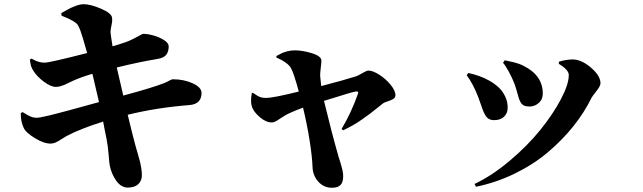

<svg xmlns="http://www.w3.org/2000/svg" viewBox="-20 -827 3040 908"><path d="M532.2 -507.8 563 -375Q698.7 -411.6 753.9 -433.1Q763.2 -436.5 772.9 -441.7Q782.7 -446.8 788.3 -449.5Q793.9 -452.1 797.9 -452.1Q849.1 -452.1 891.1 -433.1Q933.1 -414.1 933.1 -387.2Q933.1 -335 876 -330.1Q720.2 -317.9 584 -284.2Q604 -200.2 620.1 -140.1Q624 -126.5 632.1 -98.1Q640.1 -69.8 642.8 -59.6Q645.5 -49.3 648.2 -31.7Q650.9 -14.2 650.9 2Q650.9 27.3 634.3 43.5Q617.7 59.6 585 60.1Q553.7 60.5 530.5 28.8Q507.3 -2.9 499 -44.9Q497.1 -52.2 493.7 -95.5Q490.2 -138.7 483.9 -169.9Q481.4 -182.1 475.8 -209.7Q470.2 -237.3 467.8 -252Q358.9 -217.8 293.9 -183.1Q285.2 -178.2 269.3 -168Q253.4 -157.7 242.9 -153.1Q232.4 -148.4 220.2 -147.9Q188 -147.5 146.5 -172.9Q105 -198.2 94.2 -217.8Q78.1 -247.6 78.1 -292L86.9 -296.9Q111.3 -281.2 125.2 -275.6Q139.2 -270 154.8 -270Q159.2 -270 168 -271.5Q176.8 -272.9 189.9 -275.9Q203.1 -278.8 216.8 -282Q230.5 -285.2 250.5 -290.5Q270.5 -295.9 286.4 -300Q302.2 -304.2 326.7 -310.8Q351.1 -317.4 366.7 -321.8Q382.3 -326.2 408.4 -333.3Q434.6 -340.3 448.2 -344.2Q425.3 -440.4 417 -478Q364.3 -462.4 327.1 -445.8Q321.3 -443.4 305.9 -435.8Q290.5 -428.2 283.7 -425.3Q276.9 -422.4 265.4 -419.2Q253.9 -416 244.1 -416Q220.7 -416 187.5 -440.7Q154.3 -465.3 137.2 -493.2Q135.3 -496.1 133.8 -498.8Q132.3 -501.5 131.1 -504.4Q129.9 -507.3 128.9 -509.3Q127.9 -511.2 127 -514.6Q126 -518.1 125.7 -519.5Q125.5 -521 124.5 -525.4Q123.5 -529.8 123.3 -531.2Q123 -532.7 122.3 -537.8Q121.6 -543 121.1 -544.9L128.9 -549.8Q144.5 -541.5 151.6 -538.6Q158.7 -535.6 168.9 -533.2Q179.2 -530.8 191.9 -530.8Q214.8 -530.8 392.1 -576.2Q370.6 -654.3 359.9 -683.1Q352.5 -702.1 347.2 -710Q341.8 -717.8 325 -728Q308.1 -738.3 271 -752.9L270 -765.1Q340.3 -807.1 375 -807.1Q408.2 -807.1 457.3 -786.1Q506.3 -765.1 509.8 -744.1Q512.2 -729.5 507.1 -706.8Q502 -684.1 502.9 -671.9Q504.4 -656.2 512.2 -607.9Q542.5 -616.7 575.2 -627.9Q594.2 -634.8 613.5 -644.8Q632.8 -654.8 643.6 -660.9Q654.3 -667 657.2 -667Q677.2 -667 705.1 -659.4Q732.9 -651.9 755.4 -637.7Q777.8 -623.5 777.8 -607.9Q777.8 -583.5 766.6 -568.4Q755.4 -553.2 723.1 -547.9Q634.8 -533.2 532.2 -507.8Z M1287.1 -555.2V-562Q1304.7 -571.8 1313.5 -575.9Q1322.3 -580.1 1339.4 -584.5Q1356.4 -588.9 1375 -588.9Q1410.6 -588.9 1455.3 -575.2Q1500 -561.5 1500 -540Q1500 -530.8 1496.8 -505.1Q1493.7 -479.5 1494.1 -467.8Q1498.5 -421.9 1499 -419.9Q1611.8 -449.2 1666 -466.8Q1674.3 -469.7 1694.1 -481.4Q1713.9 -493.2 1722.2 -493.2Q1742.7 -493.2 1772.9 -474.1Q1803.2 -455.1 1826.7 -426.8Q1850.1 -398.4 1850.1 -376Q1850.1 -365.2 1839.1 -358.6Q1828.1 -352.1 1812.3 -347.2Q1796.4 -342.3 1791 -337.9Q1788.6 -335.9 1764.9 -316.9Q1741.2 -297.9 1729 -288.8Q1716.8 -279.8 1693.8 -263.4Q1670.9 -247.1 1648.4 -234.4Q1626 -221.7 1603 -210.9L1595.2 -216.8Q1641.1 -293 1672.9 -383.8Q1675.3 -390.6 1672.4 -393.1Q1669.4 -395.5 1661.1 -394Q1648.4 -391.6 1627 -385.3Q1605.5 -378.9 1569.8 -367.7Q1534.2 -356.4 1512.2 -350.1Q1547.4 -203.6 1581.1 -85.9Q1581.5 -84.5 1588.6 -61.8Q1595.7 -39.1 1599.4 -22.9Q1603 -6.8 1603 5.9Q1603 34.7 1590.3 47.9Q1577.6 61 1549.8 61Q1511.7 61 1485.6 32.5Q1459.5 3.9 1458 -37.1Q1456.5 -84.5 1444.3 -162.1Q1432.1 -239.7 1413.1 -317.9Q1387.2 -309.1 1347.2 -291Q1331.1 -283.7 1314.2 -272.2Q1297.4 -260.7 1286.4 -254.4Q1275.4 -248 1265.1 -248Q1237.8 -248 1209 -272.7Q1180.2 -297.4 1171.9 -320.8Q1163.1 -344.2 1170.9 -387.2L1175.8 -388.2Q1178.7 -386.2 1185.8 -381.6Q1192.9 -377 1195.3 -375.5Q1197.8 -374 1203.6 -370.8Q1209.5 -367.7 1213.9 -366.7Q1218.3 -365.7 1224.9 -364.7Q1231.4 -363.8 1238.8 -363.8Q1271 -363.8 1393.1 -394Q1368.7 -483.4 1356 -504.9Q1341.8 -530.8 1287.1 -555.2Z M2777.8 -365.2Q2743.2 -294.4 2690.7 -229Q2638.2 -163.6 2570.1 -106.2Q2502 -48.8 2414.3 -6.1Q2326.7 36.6 2231 56.2L2224.1 43Q2307.6 3.4 2391.4 -67.4Q2475.1 -138.2 2534.9 -212.2Q2594.7 -286.1 2632.3 -357.2Q2669.9 -428.2 2669.9 -472.2Q2669.9 -496.6 2623 -524.9V-535.2Q2652.8 -544.4 2684.1 -545.9Q2727.5 -547.4 2773.7 -508.1Q2819.8 -468.8 2819.8 -433.1Q2819.8 -420.4 2800.3 -395.8Q2780.8 -371.1 2777.8 -365.2ZM2412.1 -433.1Q2402.8 -457 2386.2 -488Q2369.6 -519 2358.9 -529.8L2367.2 -542Q2374.5 -540 2389.6 -536.9Q2404.8 -533.7 2412.8 -531.7Q2420.9 -529.8 2432.9 -525.6Q2444.8 -521.5 2455.1 -516.1Q2546.9 -470.7 2546.9 -384.8Q2546.9 -356.4 2527.6 -339.8Q2508.3 -323.2 2483.9 -323.2Q2467.8 -323.2 2457.8 -328.1Q2447.8 -333 2441.7 -344Q2435.5 -355 2432.4 -366.2Q2429.2 -377.4 2423.6 -397.5Q2418 -417.5 2412.1 -433.1ZM2241.2 -369.1Q2216.3 -432.6 2187 -471.2L2194.8 -481.9Q2221.2 -476.1 2245.8 -467.5Q2270.5 -459 2295.7 -444.6Q2320.8 -430.2 2339.1 -412.8Q2357.4 -395.5 2369.1 -370.8Q2380.9 -346.2 2380.9 -317.9Q2380.9 -292 2364 -275.4Q2347.2 -258.8 2316.9 -258.8Q2302.7 -258.8 2292.5 -264.4Q2282.2 -270 2275.1 -282.2Q2268.1 -294.4 2263.7 -305.7Q2259.3 -316.9 2252.7 -336.7Q2246.1 -356.4 2241.2 -369.1Z"/></svg>

Font: Noto Serif JP Black
Style: Regular
Weight: 900
Designer: Ryoko NISHIZUKA  (kana & ideographs); Frank Grießhammer (Latin, Greek & Cyrillic); Wenlong ZHANG  (bopomofo); Sandoll Co
Foundry: Adobe Systems Incorporated
Version: Version 1.001;PS 1.001;hotconv 16.6.54;makeotf.lib2.5.65590